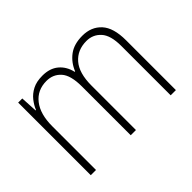

<svg xmlns="http://www.w3.org/2000/svg" viewBox="-105 -764 989 989"><g transform="rotate(-45 389.5 -269.5)"><path d="M559 -539Q624 -539 663 -496.5Q702 -454 702 -363V0H664V-360Q664 -437 633 -471Q602 -505 555 -505Q489 -505 450 -460Q411 -415 411 -324V0H373V-356Q373 -437 342.5 -471Q312 -505 264 -505Q197 -505 158.5 -456Q120 -407 120 -319V0H82V-529H112L117 -437H120Q130 -462 148.5 -485.5Q167 -509 196 -524Q225 -539 268 -539Q322 -539 355.5 -511Q389 -483 400 -435H403Q422 -482 460 -510.5Q498 -539 559 -539Z"/></g></svg>

Font: Noto Sans Tamil SemiCondensed ExtraLight
Style: Regular
Weight: 200
Width: 4
Designer: Jelle Bosma - Monotype Design Team
Foundry: Monotype Imaging Inc.
Version: Version 2.004; ttfautohint (v1.8.4.7-5d5b)